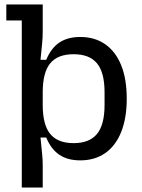

<svg xmlns="http://www.w3.org/2000/svg" viewBox="-20 -710 636 862"><path d="M77.8 132V-618.2H8.4V-690H171.8V-567.4Q171.8 -544.4 169.3 -516.4Q166.8 -488.4 161.8 -441.4H187.6Q209 -493.6 246.3 -518.8Q283.6 -544 340.4 -544Q405.2 -544 452 -511.6Q498.8 -479.2 523.9 -417.5Q549 -355.8 549 -267Q549 -179.2 523.9 -117Q498.8 -54.8 452 -22.4Q405.2 10 340.4 10Q283.6 10 246.3 -15.2Q209 -40.4 187.6 -92.6H161.8Q166.8 -45.6 169.3 -17.8Q171.8 10 171.8 31.8V132ZM310.6 -67.4Q381.6 -67.4 415.5 -108.7Q449.4 -150 449.4 -238.2V-295.8Q449.4 -384.6 415.5 -425.6Q381.6 -466.6 310.6 -466.6Q239 -466.6 205.4 -425.6Q171.8 -384.6 171.8 -295.8V-238.2Q171.8 -150 205.4 -108.7Q239 -67.4 310.6 -67.4Z"/></svg>

Font: Mozilla Headline ExtraLight
Style: Regular
Weight: 200
Designer: Studio DRAMA
Foundry: Studio DRAMA
Version: Version 1.000